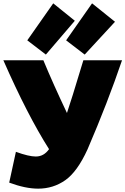

<svg xmlns="http://www.w3.org/2000/svg" viewBox="-46 -1083 749 1147"><path d="M354 -408Q376 -471 452 -723H683Q598 -472 477 -191Q416 -57 344 -6.5Q272 44 182 44Q106 44 9 8L49 -176Q126 -148 168 -148Q216 -148 247 -192Q118 -395 -26 -723H213Q271 -583 354 -408ZM272 -1063 401 -959 228 -757 117 -842ZM504 -1063 641 -953 460 -757 349 -842Z"/></svg>

Font: Repo
Style: ExtraBlack
Weight: 1000
Designer: Stefan Peev
Foundry: Context Ltd
Version: Version 001.000